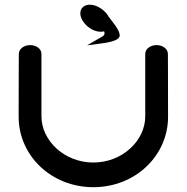

<svg xmlns="http://www.w3.org/2000/svg" viewBox="-20 -778 776 798"><path d="M583.7 -554 583.7 -294.6C583.7 -193.2 488.1 -102.5 368 -102.5C247.9 -102.5 152.3 -193.2 152.3 -294.6C152.3 -401.8 152.3 -554 152.3 -554C152.3 -576 129.4 -590.6 105.3 -590.6C81.2 -590.6 58.2 -575.9 58.2 -553.8C58.2 -553.8 57.5 -448.9 57.5 -292.7C57.5 -131.1 193.2 0 368 0C542.8 0 678.5 -131.1 678.5 -292.7C678.5 -448.9 677.8 -553.8 677.8 -553.8C677.8 -575.9 654.8 -590.6 630.7 -590.6C606.6 -590.6 583.7 -576 583.7 -554ZM432.3 -707.4C418.3 -733.9 385.1 -758.5 353 -758.5C329.2 -758.5 313.8 -743.2 313.8 -722.8C313.8 -714.8 316 -706.4 320.2 -698C334 -669.9 366.9 -646 398.6 -646C403.7 -646 407.7 -646.4 412.8 -647.9C418.6 -629.7 409.1 -628.8 384.8 -614.5L342 -589.5L391.6 -596.1C419.7 -599.8 481.1 -606.7 477.4 -633.3C475.5 -655.5 448.7 -685.8 432.3 -707.4Z"/></svg>

Font: Hi.
Style: Black
Weight: 400
Designer: Mew Too, Robert Jablonski
Foundry: Cannot Into Space Fonts
Version: Version 1.996